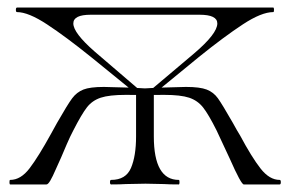

<svg xmlns="http://www.w3.org/2000/svg" viewBox="-20 -488 767 508"><path d="M25 -456Q22 -456 22 -462Q22 -468 25 -468H703Q705 -468 705 -462Q705 -456 703 -456Q672 -456 622.5 -423.5Q573 -391 506 -337L384 -237L372 -244L494 -347Q555 -399 555 -426Q555 -449 508 -449H220Q174 -449 174 -426Q174 -401 230 -352L356 -244L344 -237L221 -337Q154 -391 104.5 -423.5Q55 -456 25 -456ZM7 -12Q35 -12 58.5 -43Q82 -74 115 -134L131 -163Q159 -212 171 -228Q183 -244 200.5 -251Q218 -258 255 -258Q267 -258 329 -256L366 -254L365 -236Q345 -237 313 -237Q269 -237 246.5 -229.5Q224 -222 210 -204Q196 -186 174 -143Q166 -128 156.5 -106Q147 -84 142 -72Q138 -64 128.5 -42Q119 -20 113 -10Q107 0 103 0H7Q5 0 5 -6Q5 -12 7 -12ZM274 -12Q313 -12 326.5 -43.5Q340 -75 340 -127V-244H387V-127Q387 -12 453 -12Q455 -12 455 -6Q455 0 453 0Q428 0 414 -1L365 -2L313 -1Q299 0 274 0Q271 0 271 -6Q271 -12 274 -12ZM588 -68Q558 -133 553 -143Q532 -185 517.5 -203.5Q503 -222 480.5 -229.5Q458 -237 414 -237Q383 -237 363 -236L361 -254L398 -256Q460 -258 472 -258Q509 -258 527 -251Q545 -244 556.5 -228Q568 -212 596 -163Q608 -141 615 -130Q646 -72 669.5 -42Q693 -12 720 -12Q723 -12 723 -6Q723 0 720 0H625Q618 0 588 -68Z"/></svg>

Font: Cormorant SC Light
Style: Regular
Weight: 300
Designer: Christian Thalmann (Catharsis Fonts)
Foundry: Catharsis Fonts
Version: Version 4.000